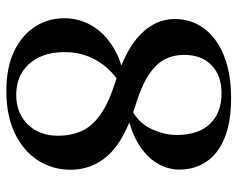

<svg xmlns="http://www.w3.org/2000/svg" viewBox="-93 -661 767 621"><g transform="rotate(-90 290.5 -350.5)"><path d="M283.5 13.5Q206.5 13.5 155 -7.5Q103.5 -28.5 78 -66.5Q52.5 -104.5 52.5 -154Q52.5 -192 73.8 -227Q95 -262 138 -287.8Q181 -313.5 246.5 -325L253.5 -312Q206.5 -290 185.5 -247.5Q164.5 -205 164.5 -162.5Q164.5 -92.5 200.2 -55Q236 -17.5 299 -17.5Q357 -17.5 390.2 -49.8Q423.5 -82 423.5 -139.5Q423.5 -173.5 408.8 -201.8Q394 -230 358.2 -253.5Q322.5 -277 259.5 -296Q147.5 -331 99.8 -383Q52 -435 52 -506Q52 -563.5 82 -610.8Q112 -658 169.2 -685.8Q226.5 -713.5 307 -713.5Q382 -713.5 434.2 -688.8Q486.5 -664 514.2 -621.5Q542 -579 542 -526Q542 -478.5 518.8 -438Q495.5 -397.5 449.8 -368.8Q404 -340 336.5 -329L323 -341.5Q355.5 -359 380 -386.2Q404.5 -413.5 418.5 -448.2Q432.5 -483 432.5 -524.5Q432.5 -573.5 415.2 -608.5Q398 -643.5 367 -662.5Q336 -681.5 293 -681.5Q254 -681.5 224.2 -664Q194.5 -646.5 178.2 -616.2Q162 -586 162 -546.5Q162 -505 176.8 -471Q191.5 -437 229.5 -409.8Q267.5 -382.5 335.5 -361Q443 -327 491.2 -278.2Q539.5 -229.5 539.5 -169.5Q539.5 -115 508.8 -73.8Q478 -32.5 420.5 -9.5Q363 13.5 283.5 13.5Z"/></g></svg>

Font: Fraunces Wonky
Style: Regular
Weight: 400
Version: Version 1.000;[b76b70a41]